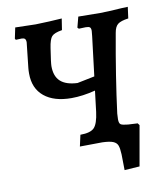

<svg xmlns="http://www.w3.org/2000/svg" viewBox="-74 -566 651 750"><g transform="rotate(-10 252.0 -191.0)"><path d="M370 -100V-99Q369 -90 369 -78Q369 -62 375.5 -57.5Q382 -53 404 -51L442 -49L448 -41L420 118L360 122L359 59Q358 35 353.5 23.5Q349 12 335.5 6.5Q322 1 293 0L204 1L214 -44Q254 -44 269 -59.5Q284 -75 290 -121L300 -204Q249 -191 205 -191Q136 -191 97 -223Q58 -255 58 -314Q58 -328 59 -336L68 -418Q70 -432 70 -436Q70 -446 66 -450Q62 -454 53 -454L30 -453L27 -458L36 -501L117 -499L171 -501L221 -504L214 -459Q183 -454 173 -443Q163 -432 158 -398L151 -350Q149 -334 149 -327Q149 -287 171 -267Q193 -247 238 -245L307 -259L326 -415Q328 -433 328 -436Q328 -447 323.5 -450.5Q319 -454 307 -454L280 -453L275 -458L286 -500L373 -499Q400 -499 457 -503L483 -504L477 -459Q447 -455 435 -445.5Q423 -436 419 -412Q388 -241 370 -100Z"/></g></svg>

Font: Alegreya SC Medium
Style: Italic
Weight: 500
Italic angle: -7°
Designer: Juan Pablo del Peral
Foundry: Huerta Tipografica
Version: Version 2.007; ttfautohint (v1.6)